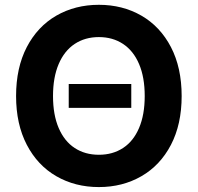

<svg xmlns="http://www.w3.org/2000/svg" viewBox="-20 -757 811 787"><path d="M518.1 -314.9H261.7V-412.6H518.1ZM45.9 -363.3Q45.9 -479.5 89.8 -564Q133.8 -648.4 210.9 -692.9Q288.1 -737.3 385.3 -737.3Q482.4 -737.3 559.6 -692.9Q636.7 -648.4 680.7 -564Q724.6 -479.5 724.6 -363.3Q724.6 -247.6 680.7 -163.3Q636.7 -79.1 559.6 -34.7Q482.4 9.8 385.3 9.8Q288.1 9.8 210.9 -34.7Q133.8 -79.1 89.8 -163.6Q45.9 -248 45.9 -363.3ZM573.2 -363.3Q573.2 -440.4 550 -494.6Q526.9 -548.8 484.4 -576.9Q441.9 -605 385.3 -605Q328.6 -605 286.1 -576.9Q243.7 -548.8 220.5 -494.4Q197.3 -439.9 197.3 -363.3Q197.3 -286.6 220.5 -232.4Q243.7 -178.2 286.1 -150.4Q328.6 -122.6 385.3 -122.6Q441.9 -122.6 484.4 -150.4Q526.9 -178.2 550 -232.4Q573.2 -286.6 573.2 -363.3Z"/></svg>

Font: Inter RS Variable
Style: Regular
Weight: 400
Designer: Rasmus Andersson (customised by Maria Ramos and Noel Pretorius)
Foundry: rsms
Version: Version 3.001;Glyphs 3.2.3 (3260)